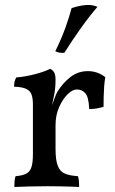

<svg xmlns="http://www.w3.org/2000/svg" viewBox="-20 -741 459 764"><path d="M201 -147Q201 -104 210 -81Q219 -58 238.5 -50Q258 -42 290 -40Q293 -32 294 -21Q295 -10 295 3Q280 2 259.5 1.5Q239 1 215.5 0.5Q192 0 169 0Q134 0 95 1Q56 2 37 3Q37 -10 38 -21Q39 -32 42 -40Q68 -42 83.5 -49.5Q99 -57 105 -75.5Q111 -94 111 -127V-227H201ZM201 -293V-214H111V-325L201 -423Q201 -388 195 -361Q189 -334 184 -307ZM179 -301Q190 -329 196 -347Q202 -365 209 -377Q231 -412 261 -435Q291 -458 330 -458Q368 -458 399 -434Q396 -418 394.5 -397Q393 -376 392.5 -355Q392 -334 392 -316Q383 -313 367.5 -310Q352 -307 335 -307Q333 -355 319.5 -370Q306 -385 286 -385Q268 -385 248.5 -365.5Q229 -346 215 -314Q201 -282 201 -243ZM111 -214V-325Q111 -348 106 -363.5Q101 -379 85 -387Q69 -395 36 -396Q36 -407 38 -416Q40 -425 45 -433Q76 -435 116 -445Q156 -455 179 -467Q188 -464 194.5 -454.5Q201 -445 201 -423ZM236 -531Q227 -530 217.5 -531.5Q208 -533 200 -537Q224 -586 239.5 -628.5Q255 -671 265 -709Q287 -716 305.5 -719Q324 -722 339 -721Q348 -720 355.5 -718Q363 -716 368 -714Q335 -676 300 -626.5Q265 -577 236 -531Z"/></svg>

Font: Vollkorn
Style: Regular
Weight: 400
Designer: Friedrich Althausen
Foundry: Friedrich Althausen
Version: Version 4.104